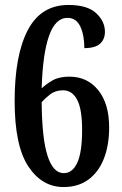

<svg xmlns="http://www.w3.org/2000/svg" viewBox="-20 -744 491 774"><path d="M236 10Q149 10 94 -73.5Q39 -157 39 -337Q39 -521 92 -622.5Q145 -724 256 -724Q332 -724 367.5 -691Q403 -658 403 -616Q403 -586 383.5 -568Q364 -550 320 -550Q320 -603 303.5 -637.5Q287 -672 252 -672Q203 -672 177.5 -599Q152 -526 148 -388Q166 -405 192 -420Q218 -435 260 -435Q332 -435 376 -380.5Q420 -326 420 -230Q420 -159 399 -105Q378 -51 337 -20.5Q296 10 236 10ZM237 -46Q272 -46 291.5 -88Q311 -130 311 -220Q311 -304 291 -342Q271 -380 234 -380Q203 -380 182 -363.5Q161 -347 148 -332Q149 -187 171.5 -116.5Q194 -46 237 -46Z"/></svg>

Font: Noto Serif Georgian ExtraCondensed SemiBold
Style: Regular
Weight: 600
Width: 2
Designer: Monotype Design Team, Akaki Razmadze
Foundry: Google LLC
Version: Version 2.003; ttfautohint (v1.8.4.7-5d5b)